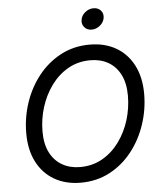

<svg xmlns="http://www.w3.org/2000/svg" viewBox="-61 -987 885 1050"><g transform="rotate(-5 381.0 -462.0)"><path d="M340.3 10.3Q257.3 10.3 195.6 -25.4Q133.8 -61 99.9 -127.2Q65.9 -193.4 65.9 -284.2Q65.9 -370.6 93 -451.7Q120.1 -532.7 171.1 -597.2Q222.2 -661.6 293.7 -699.7Q365.2 -737.8 453.1 -737.8Q536.1 -737.8 597.7 -702.1Q659.2 -666.5 693.1 -600.6Q727.1 -534.7 727.1 -443.8Q727.1 -356.9 699.7 -275.6Q672.4 -194.3 621.6 -129.9Q570.8 -65.4 499.5 -27.6Q428.2 10.3 340.3 10.3ZM343.8 -75.2Q412.1 -75.2 466.6 -106.4Q521 -137.7 559.3 -190.4Q597.7 -243.2 617.7 -308.3Q637.7 -373.5 637.7 -441.4Q637.7 -510.7 613.5 -557.6Q589.4 -604.5 547.1 -628.4Q504.9 -652.3 449.7 -652.3Q381.3 -652.3 326.9 -621.1Q272.5 -589.8 234.1 -537.1Q195.8 -484.4 175.5 -419.2Q155.3 -354 155.3 -286.1Q155.3 -217.3 179.4 -170.4Q203.6 -123.5 246.1 -99.4Q288.6 -75.2 343.8 -75.2ZM472.2 -818.4Q447.3 -818.4 432.4 -835.4Q417.5 -852.5 421.4 -876.5Q425.3 -900.9 446 -917.5Q466.8 -934.1 491.7 -934.1Q516.6 -934.1 531.5 -917.5Q546.4 -900.9 542.5 -876.5Q538.6 -852.5 517.8 -835.4Q497.1 -818.4 472.2 -818.4Z"/></g></svg>

Font: Inter 17pt
Style: Italic
Weight: 400
Italic angle: -9.3988°
Version: Version 4.001;git-66647c0bb